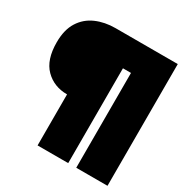

<svg xmlns="http://www.w3.org/2000/svg" viewBox="-179 -854 1035 1075"><g transform="rotate(30 339.0 -316.5)"><path d="M211 77V-253Q126 -253 70.5 -308.5Q15 -364 15 -477Q15 -558 47.5 -609.5Q80 -661 136 -685.5Q192 -710 261 -710H663V77H461V-536H409V77Z"/></g></svg>

Font: Boz Display
Style: Regular
Weight: 900
Version: Version 2.000; ttfautohint (v1.8.3)